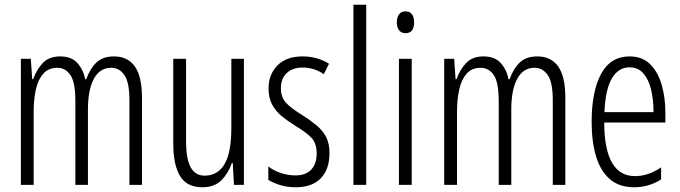

<svg xmlns="http://www.w3.org/2000/svg" viewBox="-20 -780 2870 810"><path d="M461 -542Q519 -542 549 -499.5Q579 -457 579 -367V0H526V-359Q526 -432 505 -463Q484 -494 449 -494Q401 -494 376 -447.5Q351 -401 351 -319V0H298V-352Q298 -433 277 -463.5Q256 -494 222 -494Q184 -494 162 -468.5Q140 -443 131 -401Q122 -359 122 -309V0H68V-532H110L116 -446H120Q133 -484 159.5 -513Q186 -542 234 -542Q282 -542 307 -513.5Q332 -485 339 -446H344Q360 -491 387 -516.5Q414 -542 461 -542Z M1009 -532V0H967L962 -92H958Q944 -50 914.5 -20Q885 10 834 10Q768 10 739.5 -37.5Q711 -85 711 -173V-532H765V-185Q765 -109 784.5 -74Q804 -39 843 -39Q899 -39 927.5 -88Q956 -137 956 -240V-532Z M1370 -134Q1370 -66 1333.5 -28Q1297 10 1228 10Q1191 10 1161 0.5Q1131 -9 1112 -21V-78Q1133 -61 1163.5 -50.5Q1194 -40 1227 -40Q1270 -40 1293 -64.5Q1316 -89 1316 -133Q1316 -175 1294.5 -198Q1273 -221 1228 -248Q1194 -269 1168.5 -290Q1143 -311 1128 -339Q1113 -367 1113 -407Q1113 -466 1150.5 -504Q1188 -542 1256 -542Q1319 -542 1368 -511L1346 -467Q1306 -495 1256 -495Q1215 -495 1190 -472Q1165 -449 1165 -408Q1165 -370 1186.5 -346.5Q1208 -323 1256 -294Q1289 -273 1314.5 -252Q1340 -231 1355 -203.5Q1370 -176 1370 -134Z M1525 0H1471V-760H1525Z M1691 -732Q1710 -732 1718.5 -719Q1727 -706 1727 -686Q1727 -640 1691 -640Q1673 -640 1663.5 -652.5Q1654 -665 1654 -686Q1654 -706 1663 -719Q1672 -732 1691 -732ZM1717 -532V0H1663V-532Z M2247 -542Q2305 -542 2335 -499.5Q2365 -457 2365 -367V0H2312V-359Q2312 -432 2291 -463Q2270 -494 2235 -494Q2187 -494 2162 -447.5Q2137 -401 2137 -319V0H2084V-352Q2084 -433 2063 -463.5Q2042 -494 2008 -494Q1970 -494 1948 -468.5Q1926 -443 1917 -401Q1908 -359 1908 -309V0H1854V-532H1896L1902 -446H1906Q1919 -484 1945.5 -513Q1972 -542 2020 -542Q2068 -542 2093 -513.5Q2118 -485 2125 -446H2130Q2146 -491 2173 -516.5Q2200 -542 2247 -542Z M2636 -542Q2690 -542 2723 -509Q2756 -476 2771.5 -422Q2787 -368 2787 -305V-263H2529Q2530 -37 2659 -37Q2715 -37 2769 -74V-23Q2744 -7 2715.5 1.5Q2687 10 2655 10Q2592 10 2552.5 -24.5Q2513 -59 2494.5 -121Q2476 -183 2476 -265Q2476 -395 2516 -468.5Q2556 -542 2636 -542ZM2636 -496Q2589 -496 2561.5 -449.5Q2534 -403 2530 -307H2737Q2737 -358 2727 -401Q2717 -444 2694.5 -470Q2672 -496 2636 -496Z"/></svg>

Font: Noto Sans Gurmukhi ExtraCondensed Light
Style: Regular
Weight: 300
Width: 2
Designer: Jelle Bosma - Monotype Design Team
Foundry: Monotype Imaging Inc.
Version: Version 2.004; ttfautohint (v1.8.4.7-5d5b)